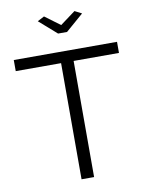

<svg xmlns="http://www.w3.org/2000/svg" viewBox="-98 -986 806 1055"><g transform="rotate(-10 305.0 -458.5)"><path d="M222 -917 307 -854 392 -917 431 -897 332 -811H282L184 -897ZM593 -648H340V0H270V-648H17V-710H593Z"/></g></svg>

Font: PTCRaleway
Style: Regular
Weight: 400
Designer: Matt McInerney, Pablo Impallari, Rodrigo Fuenzalida
Foundry: Matt McInerney, Pablo Impallari, Rodrigo Fuenzalida
Version: Version 3.000g; ttfautohint (v1.5) -l 8 -r 28 -G 28 -x 14 -D